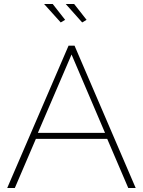

<svg xmlns="http://www.w3.org/2000/svg" viewBox="-20 -938 715 958"><path d="M322 -710H352L657 0H620L515 -245H159L54 0H16ZM504 -275 337 -666 169 -275ZM308 -918H350L412 -839L390 -826ZM200 -918H243L305 -839L283 -826Z"/></svg>

Font: Raleway Thin ExtraLight
Style: Regular
Weight: 250
Version: Version 4.026